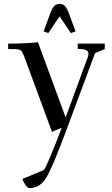

<svg xmlns="http://www.w3.org/2000/svg" viewBox="-20 -663 577 986"><path d="M22 -411V-439Q110 -439 175 -446L317 -60L431 -370Q434 -379 434 -387Q434 -411 392 -411H379V-439H518V-411L468 -390L321 5Q251 193 218.5 248Q186 303 131 303Q122 303 111 287.5Q100 272 95 256L206 210Q228 175 297 -7L247 14L105 -371Q96 -396 88 -403Q80 -410 56 -411ZM204 -502 238 -594Q248 -621 258.5 -632Q269 -643 286 -643Q303 -643 313.5 -632Q324 -621 334 -594L368 -502L344 -493L286 -579L228 -493Z"/></svg>

Font: Dihjauti
Style: Bold
Weight: 700
Designer: T. Christopher White
Version: Version 3.0.0